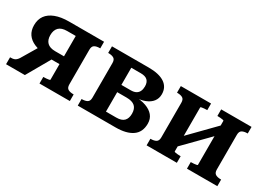

<svg xmlns="http://www.w3.org/2000/svg" viewBox="-29 -1025 2040 1512"><g transform="rotate(30 990.5 -269.5)"><path d="M388 -467H310Q259 -467 235 -442.5Q211 -418 211 -373Q211 -329 235 -305.5Q259 -282 308 -282H411V-211H282L255 -221Q194 -225 150.5 -243.5Q107 -262 84 -295.5Q61 -329 61 -377Q61 -429 86.5 -464.5Q112 -500 162.5 -519.5Q213 -539 287 -539H604V-479H601Q570 -479 552.5 -468.5Q535 -458 535 -427V-112Q535 -81 552.5 -70.5Q570 -60 601 -60H604V0H328V-60H332Q343 -60 356 -61Q369 -62 378.5 -64Q388 -66 388 -69ZM189 -255 322 -222 195 0H24V-63H31Q48 -63 59 -66.5Q70 -70 78.5 -77.5Q87 -85 95 -97Z M676 -539H1011Q1105 -539 1155 -505.5Q1205 -472 1205 -408Q1205 -370 1183.5 -342Q1162 -314 1121.5 -298.5Q1081 -283 1025 -282L1047 -307V-262L1027 -288Q1087 -287 1131.5 -271Q1176 -255 1200.5 -225.5Q1225 -196 1225 -152Q1225 -75 1171.5 -37.5Q1118 0 1020 0H676V-60H679Q709 -60 727 -70.5Q745 -81 745 -112V-427Q745 -458 727 -468.5Q709 -479 679 -479H676ZM892 -70H986Q1034 -70 1056 -92.5Q1078 -115 1078 -158Q1078 -203 1053.5 -225Q1029 -247 977 -247H856V-313H976Q1006 -313 1024 -323Q1042 -333 1050.5 -351.5Q1059 -370 1059 -395Q1059 -432 1039.5 -450.5Q1020 -469 979 -469H892Z M1371 -112V-427Q1371 -458 1353.5 -468.5Q1336 -479 1305 -479H1302V-539H1577V-479H1573Q1563 -479 1550 -478Q1537 -477 1527.5 -475Q1518 -473 1518 -470V-69Q1518 -66 1527.5 -64Q1537 -62 1550 -61Q1563 -60 1573 -60H1577V0H1302V-60H1305Q1335 -60 1353 -70.5Q1371 -81 1371 -112ZM1729 -69V-470Q1729 -473 1719.5 -475Q1710 -477 1697 -478Q1684 -479 1673 -479H1669V-539H1945V-479H1942Q1912 -479 1894 -468.5Q1876 -458 1876 -427V-112Q1876 -81 1894 -70.5Q1912 -60 1942 -60H1945V0H1669V-60H1673Q1684 -60 1697 -61Q1710 -62 1719.5 -64Q1729 -66 1729 -69ZM1506 -103 1460 -152 1740 -438 1786 -388Z"/></g></svg>

Font: Roboto Serif SemiBold
Style: Regular
Weight: 600
Designer: Greg Gazdowicz
Foundry: Commercial Type
Version: Version 1.008